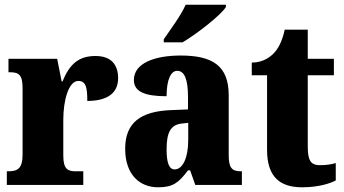

<svg xmlns="http://www.w3.org/2000/svg" viewBox="-20 -786 1463 816"><path d="M9 0H334V-58H302C269 -58 249 -66 249 -125V-277C249 -358 271 -442 313 -442C346 -442 351 -412 351 -357C429 -357 482 -385 482 -454C482 -508 455 -548 386 -548C317 -548 276 -516 246 -440H242L223 -536H16V-479H20C59 -479 76 -470 76 -411V-130C76 -67 53 -58 13 -58H9Z M676 -619V-606H756C818 -643 918 -721 940 -756V-766H769C750 -721 703 -659 676 -619ZM652 10C715 10 739 -9 779 -62H788L810 0H1008V-58H1004C964 -58 952 -74 952 -128V-381C952 -506 884 -550 748 -550C640 -550 549 -519 549 -446C549 -397 594 -377 688 -377C688 -447 706 -485 733 -485C764 -485 779 -449 779 -374V-321L707 -318C577 -313 512 -264 512 -154C512 -42 575 10 652 10ZM722 -66C698 -66 688 -96 688 -151C688 -221 704 -256 753 -261L780 -264V-191C780 -116 757 -66 722 -66Z M1264 10C1337 10 1386 -8 1407 -19V-93C1388 -87 1364 -84 1339 -84C1298 -84 1288 -108 1288 -165V-466H1399V-536H1288V-660H1190C1181 -617 1166 -586 1150 -567C1133 -546 1100 -520 1050 -520V-466H1115V-149C1115 -31 1173 10 1264 10Z"/></svg>

Font: Noto Serif Myanmar Condensed Black
Style: Regular
Weight: 900
Width: 3
Designer: Ben Mitchell and the Monotype Design Team
Foundry: Monotype Imaging Inc.
Version: Version 2.106